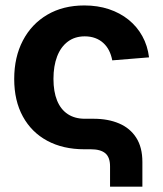

<svg xmlns="http://www.w3.org/2000/svg" viewBox="-20 -559 610 719"><path d="M392.1 140.1V64Q392.1 29.8 374.3 14.9Q356.4 0 320.3 0H295.9Q216.3 0 157.2 -31.7Q98.1 -63.5 65.7 -122.6Q33.2 -181.6 33.2 -263.2Q33.2 -345.2 65.7 -407.2Q98.1 -469.2 157.2 -503.9Q216.3 -538.6 295.9 -538.6Q345.7 -538.6 387.7 -524.7Q429.7 -510.7 461.4 -485.1Q493.2 -459.5 512.9 -423.8Q532.7 -388.2 538.1 -344.2L400.4 -333Q396.5 -353.5 388.2 -369.9Q379.9 -386.2 366.7 -398.2Q353.5 -410.2 336.2 -416.5Q318.8 -422.9 297.4 -422.9Q260.3 -422.9 233.9 -403.1Q207.5 -383.3 193.8 -347.4Q180.2 -311.5 180.2 -263.7Q180.2 -215.8 193.8 -182.4Q207.5 -148.9 233.9 -131.6Q260.3 -114.3 297.4 -114.3H330.1Q384.8 -114.3 426 -96.7Q467.3 -79.1 490.2 -43.2Q513.2 -7.3 513.2 47.4V140.1Z"/></svg>

Font: Inter 24pt
Style: Bold
Weight: 700
Designer: Rasmus Andersson
Foundry: rsms
Version: Version 4.001;git-66647c0bb